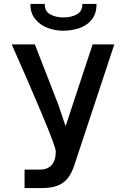

<svg xmlns="http://www.w3.org/2000/svg" viewBox="-20 -949 640 969"><path d="M104 -93H180Q220.5 -93 241 -116.5Q261.5 -140 261.5 -185Q261.5 -207 190.2 -376.5Q119 -546 39 -725H156L275.5 -417.5L309.5 -316H312.5L345.5 -416.5L447.5 -725H557L354.5 -113.5Q340.5 -71 319 -46.2Q297.5 -21.5 267 -10.8Q236.5 0 192.5 0H104ZM133.5 -929H206Q205 -893 232.8 -877Q260.5 -861 300 -861Q341 -861 368.8 -877Q396.5 -893 395.5 -929H467Q467.5 -881 443.5 -850.8Q419.5 -820.5 381 -807.2Q342.5 -794 298.5 -794Q258 -794 220 -808.2Q182 -822.5 157.5 -853Q133 -883.5 133.5 -929Z"/></svg>

Font: JuliaMono Medium
Style: Regular
Weight: 500
Monospace: yes
Designer: cormullion
Foundry: corm
Version: Version 0.054; ttfautohint (v1.8.4)